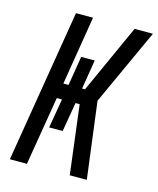

<svg xmlns="http://www.w3.org/2000/svg" viewBox="-111 -813 735 892"><g transform="rotate(15 256.5 -367.5)"><path d="M22 0 143 -735H225L171 -404H196L219 -545H284L261 -404H275L425 -735H513L345 -368L392 0H310L269 -331H249L225 -190H160L184 -331H159L104 0Z"/></g></svg>

Font: Iosevka Medium Oblique
Style: Regular
Weight: 500
Italic angle: -9°
Monospace: yes
Designer: Belleve Invis
Foundry: Belleve Invis
Version: Version 32.5.0; ttfautohint (v1.8.4)